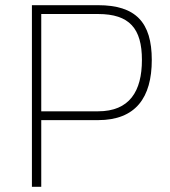

<svg xmlns="http://www.w3.org/2000/svg" viewBox="-20 -720 655 740"><path d="M358 -257C503 -257 565 -344 565 -489C565 -634 503 -700 358 -700H103V0H139V-257ZM139 -291V-666H358C479 -666 527 -610 527 -489C527 -368 479 -291 358 -291Z"/></svg>

Font: TitilliumText22L
Style: 1 wt
Weight: 100
Designer: Campivisivi
Foundry: Campivisivi
Version: 1.000